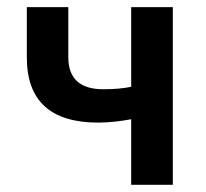

<svg xmlns="http://www.w3.org/2000/svg" viewBox="-20 -511 571 531"><path d="M168.9 -353Q168.9 -264.2 265.6 -264.2Q311 -264.2 342.8 -271V-491.2H458V0H342.8V-181.2Q295.9 -172.4 252 -171.9Q53.7 -171.9 54.2 -353V-491.2H168.9Z"/></svg>

Font: SourceSansPro-Semibold
Style: Regular
Weight: 600
Designer: Paul D. Hunt
Foundry: Adobe Systems Incorporated
Version: Version 2.020;PS 2.0;hotconv 1.0.86;makeotf.lib2.5.63406